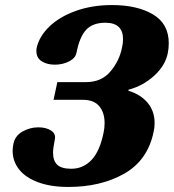

<svg xmlns="http://www.w3.org/2000/svg" viewBox="-20 -730 688 760"><path d="M30 -133Q30 -147 33 -160Q39 -192 68.5 -209Q98 -226 132 -226Q163 -226 182.5 -213Q202 -200 197 -178Q190 -143 190 -126Q190 -93 207 -77.5Q224 -62 262 -62Q309 -62 342 -96.5Q375 -131 390 -205Q394 -222 394 -243Q394 -284 373 -309.5Q352 -335 307 -335H192L207 -405H321Q382 -405 417.5 -447.5Q453 -490 463 -542Q467 -558 467 -575Q467 -640 397 -640Q347 -640 321 -612Q295 -584 283 -522Q279 -500 253.5 -487Q228 -474 197 -474Q166 -474 145 -487.5Q124 -501 124 -528Q124 -536 125 -540Q135 -586 175.5 -625Q216 -664 280.5 -687Q345 -710 423 -710Q523 -710 585.5 -673Q648 -636 648 -559Q648 -538 644 -519Q634 -470 590 -430Q546 -390 489 -375L488 -371Q537 -356 564.5 -323Q592 -290 592 -243Q592 -224 588 -208Q565 -96 472.5 -43Q380 10 250 10Q181 10 131 -8.5Q81 -27 55.5 -59.5Q30 -92 30 -133Z"/></svg>

Font: Taviraj Black
Style: Italic
Weight: 900
Italic angle: -12°
Designer: Katatrad Team
Foundry: CadsonDemak
Version: Version 1.001